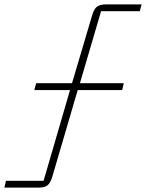

<svg xmlns="http://www.w3.org/2000/svg" viewBox="-101 -718 663 872"><path d="M-81 134 -74 103H97L217 -309H55L63 -340H226L317 -647Q322 -665 329 -676Q336 -687 348.5 -692.5Q361 -698 380 -698H542L534 -667H358L262 -340H461L454 -309H252L137 83Q132 101 124.5 112.5Q117 124 105.5 129Q94 134 74 134Z"/></svg>

Font: IBM Plex Sans ExtraLight
Style: Italic
Weight: 250
Italic angle: -11.31°
Designer: Mike Abbink, Paul van der Laan, Pieter van Rosmalen
Foundry: Bold Monday
Version: Version 3.201